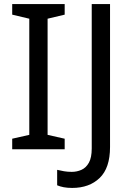

<svg xmlns="http://www.w3.org/2000/svg" viewBox="-20 -734 652 944"><path d="M298 0H40V-52L124 -71V-642L40 -662V-714H298V-662L214 -642V-71L298 -52ZM335 190Q311 190 293 186.5Q275 183 261 177V101Q277 105 295 108Q313 111 333 111Q358 111 380.5 101Q403 91 417 66Q431 41 431 -4V-714H521V-11Q521 92 470 141Q419 190 335 190Z"/></svg>

Font: Noto Sans Lepcha
Style: Regular
Weight: 400
Designer: Monotype Design Team
Foundry: Monotype Imaging Inc.
Version: Version 2.006; ttfautohint (v1.8.4.7-5d5b)